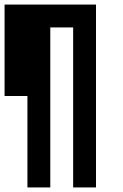

<svg xmlns="http://www.w3.org/2000/svg" viewBox="-20 -920 540 840"><path d="M400 -100H300V-800H200V-100H100V-500H0V-900H400Z"/></svg>

Font: GalmuriMono9 Regular
Style: Regular
Weight: 400
Designer: Lee Minseo (quiple)
Version: Version 2.399;hotconv 1.1.1;makeotfexe 2.6.0 DEVELOPMENT